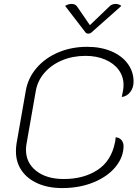

<svg xmlns="http://www.w3.org/2000/svg" viewBox="-20 -947 714 976"><path d="M61 -178Q61 -198 64 -217L111 -485Q122 -550 165.5 -601Q209 -652 276 -680.5Q343 -709 423 -709Q492 -709 545.5 -686.5Q599 -664 629 -623.5Q659 -583 659 -532Q659 -501 642 -479Q625 -457 599 -454Q608 -492 608 -515Q608 -558 583.5 -591.5Q559 -625 515 -644Q471 -663 415 -663Q350 -663 296 -640.5Q242 -618 206.5 -577.5Q171 -537 162 -485L115 -217Q112 -201 112 -186Q112 -119 164.5 -78Q217 -37 304 -37Q405 -37 475 -82.5Q545 -128 564 -221Q565 -225 566.5 -234Q568 -243 568 -249Q586 -248 597 -235.5Q608 -223 608 -205Q608 -149 568 -99.5Q528 -50 456.5 -20.5Q385 9 296 9Q225 9 172 -14.5Q119 -38 90 -80Q61 -122 61 -178ZM537 -915Q549 -927 568 -927Q584 -927 597 -917L446 -783Q439 -776 429 -776Q419 -776 414 -783L311 -917Q327 -927 344 -927Q362 -927 371 -915L437 -819Z"/></svg>

Font: K2D Thin
Style: Italic
Weight: 100
Italic angle: -10°
Designer: Katatrad Aksorn Co.,Ltd.
Foundry: Cadson Demak Co.,Ltd.
Version: Version 1.000; ttfautohint (v1.6)